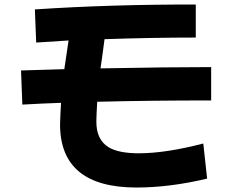

<svg xmlns="http://www.w3.org/2000/svg" viewBox="-20 -800 1040 860"><path d="M925.8 -350.1Q654.3 -350.1 415.5 -344.2Q412.1 -290 411.6 -256.3Q411.1 -175.3 465.3 -141.1Q510.7 -113.3 602.5 -113.3Q723.6 -113.8 890.6 -157.2L907.7 0Q742.2 39.6 591.8 40Q249.5 40 249 -242.2Q250 -284.2 253.4 -339.4Q175.8 -336.9 80.1 -331.5L74.2 -484.4Q152.3 -487.3 268.1 -490.2Q274.4 -537.1 287.1 -618.7Q228.5 -615.2 142.1 -609.4L136.2 -757.8Q472.2 -780.3 856.9 -779.8V-631.8Q661.6 -631.8 448.2 -624.5Q439.5 -556.2 430.2 -493.7Q735.4 -499.5 925.8 -499.5Z"/></svg>

Font: Droid Sans
Style: Regular
Weight: 400
Foundry: Ascender Corporation
Version: Version 1.00 build 114